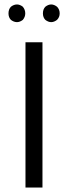

<svg xmlns="http://www.w3.org/2000/svg" viewBox="-20 -839 305 859"><path d="M29 -809Q42 -819 56 -819Q69 -819 82 -809Q93 -796 93 -779Q93 -763 82 -750Q69 -740 56 -740Q42 -740 29 -750Q18 -761 18 -779Q18 -798 29 -809ZM183 -809Q196 -819 209 -819Q222 -819 235 -809Q247 -797 247 -779Q247 -762 235 -750Q222 -740 209 -740Q196 -740 183 -750Q172 -761 172 -779Q172 -798 183 -809ZM170 -650V0H94V-650Z"/></svg>

Font: Arsenal
Style: Regular
Weight: 400
Designer: Andrij Shevchenko
Foundry: Stairsfor.com
Version: Version 1.000